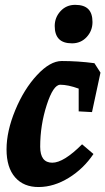

<svg xmlns="http://www.w3.org/2000/svg" viewBox="-20 -755 435 793"><path d="M235 -503Q302 -503 370 -494L395 -455L360 -292L305 -295V-389Q261 -405 229 -405Q200 -405 173 -321.5Q146 -238 146 -149Q146 -83 196 -83Q243 -83 319 -159L366 -119Q325 -58 264 -20.5Q203 17 140.5 17.5Q78 18 42.5 -22.5Q7 -63 7 -138Q7 -213 43 -300Q79 -387 133 -445Q187 -503 235 -503ZM206 -647.5Q206 -683 230 -709Q254 -735 290.5 -735Q327 -735 344.5 -717.5Q362 -700 362 -664Q362 -628 338 -602Q314 -576 277.5 -576Q241 -576 223.5 -594Q206 -612 206 -647.5Z"/></svg>

Font: Andada
Style: Bold Italic
Weight: 700
Italic angle: -8.29999°
Designer: Carolina Giovagnoli
Foundry: Carolina Giovagnoli
Version: Version 1.003